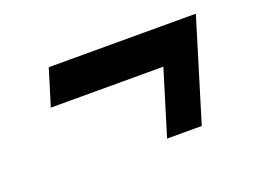

<svg xmlns="http://www.w3.org/2000/svg" viewBox="-59 -529 719 541"><g transform="rotate(-20 300.0 -258.5)"><path d="M119.5 -410.5H560.5L468 -107.5H364L423.5 -301.5H86Z"/></g></svg>

Font: Newsreader 6pt
Style: Bold Italic
Weight: 700
Italic angle: -17°
Designer: Hugues Gentile
Foundry: Production Type
Version: Version 1.003; ttfautohint (v1.8.3)